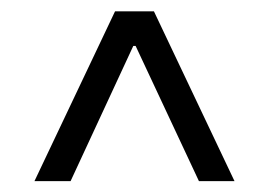

<svg xmlns="http://www.w3.org/2000/svg" viewBox="-20 -725 486 347"><path d="M42.3 -397.7 187.9 -704.5H258.2L403.8 -397.7H339.5L225.1 -642H220.9L107.6 -397.7Z"/></svg>

Font: Inter Zeller Light
Style: Regular
Weight: 300
Designer: Rasmus Andersson; Joe Bland
Foundry: zeller
Version: Version 3.015;git-dec3a8cb1